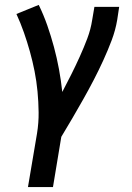

<svg xmlns="http://www.w3.org/2000/svg" viewBox="-20 -558 540 783"><path d="M94 205 131 -14Q138 -57 137.5 -100Q137 -143 133 -185Q129 -227 121 -267.5Q113 -308 102 -347.5Q91 -387 77.5 -425.5Q64 -464 47 -501L138 -538Q158 -497 173 -454Q188 -411 200 -366.5Q212 -322 220.5 -276Q229 -230 234 -183Q253 -219 271 -255Q289 -291 305.5 -327.5Q322 -364 336 -401Q350 -438 356 -477L365 -530H466L458 -477Q451 -435 435.5 -394Q420 -353 401.5 -312.5Q383 -272 362.5 -232.5Q342 -193 320 -154Q298 -115 275.5 -76.5Q253 -38 230 0L196 205Z"/></svg>

Font: Iosevka Curly Slab SmBdObl
Style: Regular
Weight: 600
Italic angle: -9°
Monospace: yes
Designer: Belleve Invis
Foundry: Belleve Invis
Version: Version 11.0.0; ttfautohint (v1.8.3)